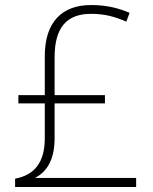

<svg xmlns="http://www.w3.org/2000/svg" viewBox="-20 -743 610 763"><path d="M342 -723C225 -723 158 -654 158 -520V-365H53V-332H158V-193C158 -97 116 -47 40 -33V0H521V-36H119C163 -59 197 -103 197 -194V-332H397V-365H197V-515C197 -634 245 -688 342 -688C398 -688 438 -676 482 -657L495 -692C455 -709 407 -723 342 -723Z"/></svg>

Font: Noto Sans Meetei Mayek ExtraLight
Style: Regular
Weight: 200
Designer: Monotype Design Team and Neelakash Kshetrimayum
Foundry: Monotype Imaging Inc.
Version: Version 2.002